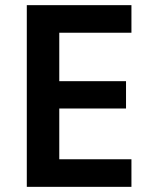

<svg xmlns="http://www.w3.org/2000/svg" viewBox="-20 -725 602 745"><path d="M84 0V-705H490V-598H210V-410H469V-304H210V-107H490V0Z"/></svg>

Font: Nunito Sans 7pt Condensed
Style: Bold
Weight: 700
Width: 3
Designer: Vernon Adams
Foundry: Vernon Adams
Version: Version 3.101;gftools[0.9.27]